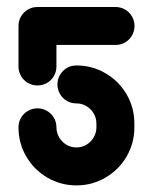

<svg xmlns="http://www.w3.org/2000/svg" viewBox="-20 -539 447 562"><path d="M148.1 -291.9Q148.1 -307 155.6 -319.8Q163 -332.6 175.7 -340Q188.5 -347.4 203.7 -347.4Q249.6 -347.4 288.7 -324.6Q327.8 -301.9 350.6 -262.8Q373.3 -223.7 373.3 -177.4V-166.3Q373.3 -120 350.6 -80.9Q327.8 -41.9 288.7 -19.1Q249.6 3.7 203.7 3.7Q157.8 3.7 118.7 -19.1Q79.6 -41.9 56.9 -80.9Q34.1 -120 34.1 -166.3Q34.1 -181.5 41.5 -194.3Q48.9 -207 61.7 -214.4Q74.4 -221.9 89.6 -221.9Q104.8 -221.9 117.6 -214.4Q130.4 -207 137.8 -194.3Q145.2 -181.5 145.2 -166.3Q145.2 -150.4 153.1 -136.9Q161.1 -123.3 174.4 -115.4Q187.8 -107.4 203.7 -107.4Q219.6 -107.4 233 -115.4Q246.3 -123.3 254.3 -136.9Q262.2 -150.4 262.2 -166.3V-177.4Q262.2 -193.3 254.3 -206.9Q246.3 -220.4 233 -228.3Q219.6 -236.3 203.7 -236.3Q188.5 -236.3 175.7 -243.7Q163 -251.1 155.6 -263.9Q148.1 -276.7 148.1 -291.9ZM89.6 -288.9Q74.4 -288.9 61.7 -296.3Q48.9 -303.7 41.5 -316.5Q34.1 -329.3 34.1 -344.4V-458.5H145.2V-344.4Q145.2 -329.3 137.8 -316.5Q130.4 -303.7 117.6 -296.3Q104.8 -288.9 89.6 -288.9ZM34.1 -463Q34.1 -478.1 41.5 -490.9Q48.9 -503.7 61.7 -511.1Q74.4 -518.5 89.6 -518.5H318.1Q333.3 -518.5 346.1 -511.1Q358.9 -503.7 366.3 -490.9Q373.7 -478.1 373.7 -463Q373.7 -447.8 366.3 -435Q358.9 -422.2 346.1 -414.8Q333.3 -407.4 318.1 -407.4H89.6Q74.4 -407.4 61.7 -414.8Q48.9 -422.2 41.5 -435Q34.1 -447.8 34.1 -463Z"/></svg>

Font: 26F Galaxy Hebrew Black
Style: Regular
Weight: 900
Designer: C₂₉H₂₅N₃O₅
Version: Version 1.000